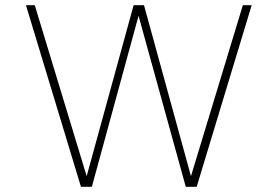

<svg xmlns="http://www.w3.org/2000/svg" viewBox="-20 -720 1070 740"><path d="M495 -700H535L716 -41L916 -700H950L738 0H696L514 -659L334 0H292L80 -700H114L314 -41Z"/></svg>

Font: Fivo Sans Thin
Style: Regular
Weight: 250
Foundry: Alexander Slobzheninov
Version: 1.0